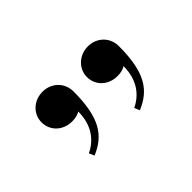

<svg xmlns="http://www.w3.org/2000/svg" viewBox="-44 -872 548 548"><g transform="rotate(-45 230.5 -598.0)"><path d="M283 -497 290 -481C347 -505 377 -546 377 -653C377 -689 349 -715 314 -715C278 -715 250 -688 250 -655C250 -621 277 -595 314 -595C325 -595 337 -597 346 -603C346 -548 319 -514 283 -497ZM100 -497 107 -481C164 -505 194 -546 194 -653C194 -689 166 -715 131 -715C94 -715 67 -688 67 -655C67 -621 94 -595 131 -595C142 -595 154 -597 163 -603C163 -548 136 -514 100 -497Z"/></g></svg>

Font: Sprat
Style: Regular
Weight: 400
Designer: Ethan Nakache
Foundry: Collletttivo
Version: Version 2.000;Glyphs 3.2 (3217)